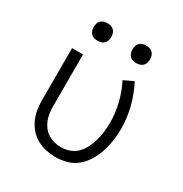

<svg xmlns="http://www.w3.org/2000/svg" viewBox="-170 -850 939 987"><g transform="rotate(30 300.0 -357.0)"><path d="M296 8Q268 8 240 2Q212 -4 187 -17.5Q162 -31 143 -52.5Q124 -74 112 -100Q100 -126 95.5 -154Q91 -182 91 -210V-520H156V-210Q156 -190 159 -170Q162 -150 169.5 -131.5Q177 -113 189.5 -97Q202 -81 219 -70.5Q236 -60 255.5 -55Q275 -50 295 -50Q322 -50 347.5 -59.5Q373 -69 391 -88Q409 -107 420.5 -131Q432 -155 439 -180.5Q446 -206 449 -232.5Q452 -259 452 -285Q452 -343 438 -399.5Q424 -456 398 -507L455 -534Q485 -476 501 -413Q517 -350 517 -285Q517 -250 512 -216Q507 -182 496.5 -149Q486 -116 468 -86Q450 -56 424 -33.5Q398 -11 364 -1.5Q330 8 296 8ZM415 -618Q404 -618 394 -621Q384 -624 376.5 -631.5Q369 -639 366 -649Q363 -659 363 -670Q363 -681 366 -691Q369 -701 376.5 -708.5Q384 -716 394 -719Q404 -722 415 -722Q426 -722 436 -719Q446 -716 453.5 -708.5Q461 -701 464 -691Q467 -681 467 -670Q467 -659 464 -649Q461 -639 453.5 -631.5Q446 -624 436 -621Q426 -618 415 -618ZM185 -618Q174 -618 164 -621Q154 -624 146.5 -631.5Q139 -639 136 -649Q133 -659 133 -670Q133 -681 136 -691Q139 -701 146.5 -708.5Q154 -716 164 -719Q174 -722 185 -722Q196 -722 206 -719Q216 -716 223.5 -708.5Q231 -701 234 -691Q237 -681 237 -670Q237 -659 234 -649Q231 -639 223.5 -631.5Q216 -624 206 -621Q196 -618 185 -618Z"/></g></svg>

Font: Iosevka Aile Light
Style: Regular
Weight: 300
Designer: Belleve Invis
Foundry: Belleve Invis
Version: Version 27.3.5; ttfautohint (v1.8.4)